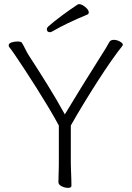

<svg xmlns="http://www.w3.org/2000/svg" viewBox="-20 -901 640 930"><path d="M402 -830Q410 -833 410 -841Q410 -853 393 -867Q376 -881 363 -881Q360 -881 356 -879Q318 -854 279 -825Q240 -796 213 -772Q207 -766 207 -760Q207 -745 222 -745Q226 -745 232 -748Q266 -768 308.5 -788.5Q351 -809 402 -830ZM265 -293V-108Q265 -96 264.5 -78Q264 -60 263.5 -43.5Q263 -27 263 -19Q263 -6 279 1.5Q295 9 309 9Q326 9 326 -1Q326 -13 325.5 -33Q325 -53 324 -74Q323 -95 323 -107V-293Q350 -341 384 -397Q418 -453 453 -507.5Q488 -562 519.5 -607Q551 -652 573 -679Q575 -683 575 -684Q575 -692 560.5 -700Q546 -708 532 -708Q516 -708 510 -698Q502 -683 492 -666.5Q482 -650 469 -630Q423 -557 380.5 -488.5Q338 -420 294 -347Q255 -418 209 -492Q163 -566 120 -632Q111 -646 102.5 -663.5Q94 -681 86 -694Q82 -700 64 -700Q50 -700 36 -695.5Q22 -691 22 -681Q22 -675 27 -670Q34 -662 53 -634Q72 -606 99 -565Q126 -524 156 -476.5Q186 -429 214.5 -381.5Q243 -334 265 -293Z"/></svg>

Font: Klee One
Style: Regular
Weight: 400
Designer: Fontworks Inc.
Foundry: Fontworks Inc.
Version: Version 1.100